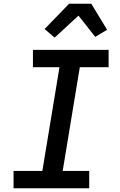

<svg xmlns="http://www.w3.org/2000/svg" viewBox="-20 -1000 640 1020"><path d="M454 0H52V-92H205L296 -643H155V-735H557V-643H404L313 -92H454ZM270 -800 217 -846 347 -980H465L549 -842L486 -804L397 -917Z"/></svg>

Font: Iosevka SmBd Ex Obl
Style: Regular
Weight: 600
Width: 7
Italic angle: -9°
Monospace: yes
Designer: Belleve Invis
Foundry: Belleve Invis
Version: Version 32.5.0; ttfautohint (v1.8.4)